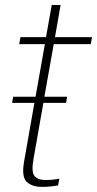

<svg xmlns="http://www.w3.org/2000/svg" viewBox="-20 -744 389 770"><path d="M28.5 -331.5 33 -356H122.5L160 -567H57L62 -595H164.5L187.5 -724H223L200.5 -595H349L344 -567H195.5L158 -356H249L245 -331.5H154L114.5 -107.5Q105 -55 118.2 -38.5Q131.5 -22 164 -22Q190 -22 218 -27.5L213 -0.5Q181 5.5 149.5 5.5Q108 5.5 87 -14.8Q66 -35 76.5 -95.5L118 -331.5Z"/></svg>

Font: Anybody ExtraLight
Style: Italic
Weight: 200
Italic angle: -10°
Designer: Tyler Finck
Foundry: Etcetera Type Company
Version: Version 1.010; ttfautohint (v1.8.3) -l 8 -r 50 -G 200 -x 14 